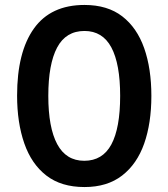

<svg xmlns="http://www.w3.org/2000/svg" viewBox="-20 -745 680 775"><path d="M591 -358Q591 -248 562 -165.5Q533 -83 473 -36.5Q413 10 321 10Q227 10 167 -36.5Q107 -83 78 -166.5Q49 -250 49 -359Q49 -535 117 -630Q185 -725 321 -725Q414 -725 473.5 -679Q533 -633 562 -550.5Q591 -468 591 -358ZM175 -358Q175 -230 211 -163Q247 -96 320 -96Q394 -96 429.5 -162Q465 -228 465 -358Q465 -487 429.5 -553.5Q394 -620 321 -620Q246 -620 210.5 -553Q175 -486 175 -358Z"/></svg>

Font: Noto Sans Georgian Condensed SemiBold
Style: Regular
Weight: 600
Width: 3
Designer: Monotype Design Team, Akaki Razmadze
Foundry: Google LLC
Version: Version 2.005; ttfautohint (v1.8.4.7-5d5b)